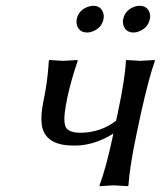

<svg xmlns="http://www.w3.org/2000/svg" viewBox="-20 -639 554 662"><path d="M129.9 -291Q144 -356.9 147.9 -423.3Q147.9 -426.8 148.4 -429.2L149.9 -432.1Q151.9 -432.1 198.2 -429.2L246.6 -432.1L248 -429.2Q225.6 -365.2 211.4 -299.3Q210.4 -295.9 210.4 -293Q194.3 -216.3 209 -196.8Q222.2 -181.6 255.4 -181.2Q328.1 -181.6 380.4 -223.1L386.2 -250Q411.6 -369.6 414.1 -429.2L416 -432.1Q418 -432.1 464.4 -429.2L512.7 -432.1L514.2 -429.2Q494.1 -374.5 466.3 -250L451.2 -179.2Q426.8 -63 422.9 0L420.4 2.9Q418.5 2.9 373 0L323.2 2.9V0Q346.2 -61 371.1 -178.7Q310.1 -140.1 246.6 -137.2Q239.7 -136.7 232.9 -137.2Q134.8 -137.2 124 -208.5Q119.6 -241.7 129.9 -291ZM244.6 -573.2Q251 -603.5 282.2 -615.2Q292 -618.7 300.8 -619.1Q329.1 -619.1 336.4 -592.8Q338.9 -582.5 336.9 -573.2Q330.6 -543 299.8 -530.8Q290.5 -526.9 280.8 -526.9Q252.4 -526.9 245.1 -553.2Q242.7 -563.5 244.6 -573.2ZM404.8 -573.2Q411.1 -603.5 441.9 -615.2Q451.2 -619.1 460.4 -619.1Q488.8 -619.1 496.6 -592.8Q499 -582.5 496.6 -573.2Q490.2 -543 459.5 -530.8Q450.2 -526.9 440.9 -526.9Q412.6 -526.9 405.3 -553.2Q402.8 -563.5 404.8 -573.2Z"/></svg>

Font: Linux Biolinum Capitals O
Style: Italic Samll Caps
Weight: 400
Italic angle: -12°
Designer: Philipp H. Poll
Foundry: Philipp H. Poll
Version: Version 0.6.2